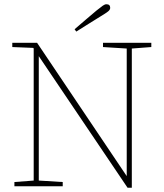

<svg xmlns="http://www.w3.org/2000/svg" viewBox="-20 -879 772 906"><path d="M466 -657V-677H694V-657L602 -650V7H582L163 -614V-27L276 -20V0H48V-20L139 -27V-650L137 -653L38 -657V-677H155L578 -48V-650ZM332 -741Q359 -764 385.5 -787Q412 -810 435 -829Q456 -846 465.5 -852.5Q475 -859 482 -859Q500 -859 500 -842Q500 -833 490 -825Q480 -817 455 -802Q427 -785 398 -766.5Q369 -748 340 -730Z"/></svg>

Font: Source Serif Pro ExtraLight
Style: Regular
Weight: 200
Designer: Frank Grießhammer
Foundry: Adobe Systems Incorporated
Version: Version 3.001;hotconv 1.0.111;makeotfexe 2.5.65597